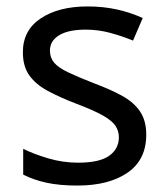

<svg xmlns="http://www.w3.org/2000/svg" viewBox="-20 -566 519 596"><path d="M434 -148Q434 -70 376 -30Q318 10 220 10Q164 10 123.5 1Q83 -8 52 -24V-104Q84 -88 129.5 -74.5Q175 -61 222 -61Q289 -61 319 -82.5Q349 -104 349 -140Q349 -160 338 -176Q327 -192 298.5 -208Q270 -224 217 -244Q165 -264 128 -284Q91 -304 71 -332Q51 -360 51 -404Q51 -472 106.5 -509Q162 -546 252 -546Q301 -546 343.5 -536.5Q386 -527 423 -510L393 -440Q359 -454 322 -464Q285 -474 246 -474Q192 -474 163.5 -456.5Q135 -439 135 -409Q135 -387 148 -371.5Q161 -356 191.5 -341.5Q222 -327 273 -307Q324 -288 360 -268Q396 -248 415 -219.5Q434 -191 434 -148Z"/></svg>

Font: Noto Sans Khudawadi
Style: Regular
Weight: 400
Designer: Monotype Design Team
Foundry: Monotype Imaging Inc.
Version: Version 2.003; ttfautohint (v1.8.4.7-5d5b)